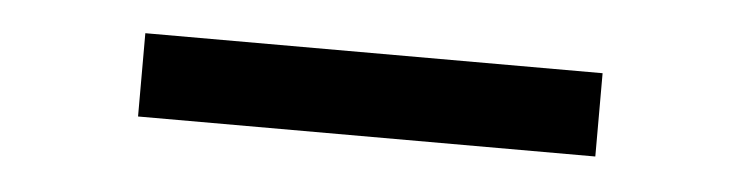

<svg xmlns="http://www.w3.org/2000/svg" viewBox="-24 -406 663 172"><g transform="rotate(5 307.5 -320.5)"><path d="M102.1 -283.6V-358.5H513.3V-283.6Z"/></g></svg>

Font: FiraCode Nerd Font
Style: Regular
Weight: 400
Designer: Carrois Corporate, Edenspiekermann AG, Nikita Prokopov
Foundry: Carrois Corporate, Edenspiekermann AG, Nikita Prokopov
Version: Version 6.002;Nerd Fonts 2.1.0